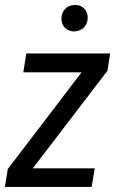

<svg xmlns="http://www.w3.org/2000/svg" viewBox="-21 -740 472 760"><path d="M222.2 -666C222.2 -658.7 223.6 -651.9 226.1 -645.5C228.5 -639.2 231.9 -633.8 236.8 -629.4C241.2 -625 247.1 -621.6 253.4 -619.1C259.8 -616.7 266.6 -615.2 273.9 -615.7C289.1 -616.2 301.8 -621.6 311.5 -631.3C320.8 -641.1 325.7 -653.8 326.2 -668.9C326.2 -676.3 325.2 -683.6 322.8 -689.9C320.3 -696.3 316.4 -701.7 312 -706.5C307.1 -710.9 301.8 -714.8 295.4 -717.3C289.1 -719.7 281.7 -720.7 273.9 -720.2C258.3 -719.7 245.6 -714.4 236.3 -704.1C227.1 -693.8 222.2 -681.2 222.2 -666ZM354 -73.7H108.9L404.3 -460L415 -528.3H83L71.3 -453.6H301.8L9.8 -70.8L-1.5 0H341.8Z"/></svg>

Font: Roboto Condensed
Style: Italic
Weight: 400
Designer: Google
Version: Version 1.000;PS 001.000;hotconv 1.0.88;makeotf.lib2.5.64775